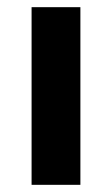

<svg xmlns="http://www.w3.org/2000/svg" viewBox="-20 -515 312 535"><path d="M68 0V-495H204V0Z"/></svg>

Font: Assistant ExtraLight
Style: Bold
Weight: 700
Version: Version 3.000